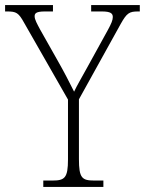

<svg xmlns="http://www.w3.org/2000/svg" viewBox="-29 -734 569 754"><path d="M141 0H377V-25H341C293 -25 281 -35 281 -109V-344L445 -640C469 -683 479 -689 513 -689H520V-714H329V-689H371C406 -689 414 -681 414 -667C414 -655 408 -641 395 -617L314 -470C291 -428 272 -396 262 -374C243 -412 222 -453 198 -495L128 -619C117 -640 107 -657 107 -670C107 -681 112 -689 147 -689H179V-714H-9V-689H-1C35 -689 44 -684 66 -644L238 -343V-108C238 -35 225 -25 177 -25H141Z"/></svg>

Font: Noto Serif Thai SemiCondensed ExtraLight
Style: Regular
Weight: 200
Width: 4
Designer: Monotype Design Team
Foundry: Monotype Imaging Inc.
Version: Version 2.002